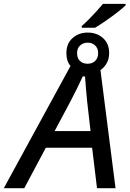

<svg xmlns="http://www.w3.org/2000/svg" viewBox="-77 -982 676 1002"><path d="M-57.1 0 291 -637.7Q280.3 -649.9 274.9 -666.7Q269.5 -683.6 269.5 -704.6Q269.5 -754.9 301.8 -783.4Q334 -812 380.4 -812Q428.7 -812 460.7 -783.2Q492.7 -754.4 492.7 -705.1Q492.7 -675.3 480.2 -652.8Q467.8 -630.4 447.3 -616.2L525.9 0H429.2L403.8 -210.9H162.1L49.8 0ZM208 -297.9H395.5L377.9 -451.7Q375 -482.9 371.8 -517.8Q368.7 -552.7 366.7 -583L355 -583.5Q341.3 -553.7 325.2 -520.8Q309.1 -487.8 292 -455.6ZM380.4 -649.4Q404.8 -649.4 419.9 -664.3Q435.1 -679.2 435.1 -704.6Q435.1 -730 419.7 -744.6Q404.3 -759.3 380.4 -759.3Q356.9 -759.3 341.1 -744.6Q325.2 -730 325.2 -704.6Q325.2 -679.2 339.8 -664.3Q354.5 -649.4 380.4 -649.4ZM349.6 -837.4V-846.2Q367.2 -861.3 387.5 -881.8Q407.7 -902.3 427 -923.6Q446.3 -944.8 460.4 -961.9H578.6V-954.1Q563 -939 534.9 -917.2Q506.8 -895.5 475.8 -874Q444.8 -852.5 419.4 -837.4Z"/></svg>

Font: Open Sans Medium
Style: Italic
Weight: 500
Italic angle: -12°
Designer: Monotype Design Team
Foundry: Monotype Imaging Inc.
Version: Version 3.000